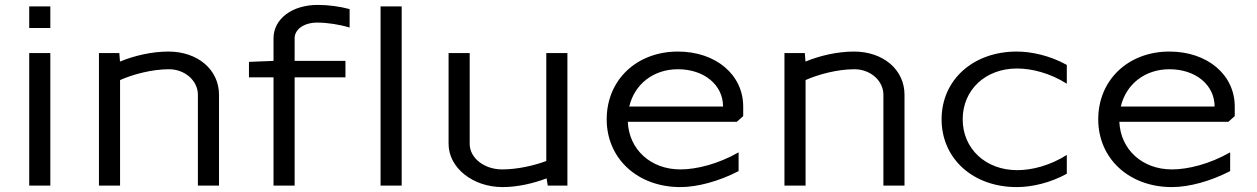

<svg xmlns="http://www.w3.org/2000/svg" viewBox="-20 -756 5118 782"><path d="M99 -642H185V-730H99ZM99 0H185V-540H99Z M383 0H469V-429.9C520.7 -453.1 599.1 -474 668 -474C733.1 -474 786 -427.4 786 -370V0H872V-370C872 -472.1 785.5 -546 666 -546C598.5 -546 526.6 -529.2 468.7 -505.2L466 -540H383Z M1094 0H1180V-441H1387V-508H1180V-600C1180 -637.1 1218.6 -664 1272 -664C1314 -664 1363 -656 1404 -644V-719C1363 -730 1316 -736 1274 -736C1169.6 -736 1094 -678.9 1094 -600V-508L994 -504V-441H1094Z M1530 0H1616V-730H1530Z M1807 -170C1807 -72.8 1905.6 6 2027 6C2087.6 6 2151.8 -8.9 2206.2 -29.5L2211 0H2291V-540H2205V-100.3C2154.2 -81.1 2086 -66 2025 -66C1952.1 -66 1893 -112.6 1893 -170V-540H1807Z M2451 -270C2451 -109.9 2577 6 2751 6C2820.8 6 2907.7 -17.5 2988.3 -59.1V-135.5C2904.7 -88 2817.3 -66 2751 -66C2630.4 -66 2541.9 -146.9 2537 -260H2981L3007 -283V-322C3007 -451.9 2895.3 -546 2741 -546C2572.8 -546 2451 -430.1 2451 -270ZM2542.9 -322C2564.1 -412.6 2640.8 -474 2741 -474C2847.7 -474 2925 -410.2 2925 -322Z M3175 0H3261V-429.9C3312.7 -453.1 3391.1 -474 3460 -474C3525.1 -474 3578 -427.4 3578 -370V0H3664V-370C3664 -472.1 3577.5 -546 3458 -546C3390.5 -546 3318.6 -529.2 3260.7 -505.2L3258 -540H3175Z M3815 -270C3815 -109.9 3942.9 6 4121 6C4183.6 6 4258.1 -11.4 4325 -48.4V-124.9C4255.9 -81.2 4182.7 -63 4123 -63C3994.8 -63 3901 -149.9 3901 -270C3901 -390.1 3993.8 -477 4122 -477C4181.7 -477 4255.9 -458.8 4325 -415.1V-491.6C4258.1 -528.6 4183.6 -546 4121 -546C3942.9 -546 3815 -430.1 3815 -270Z M4453 -270C4453 -109.9 4579 6 4753 6C4822.8 6 4909.7 -17.5 4990.3 -59.1V-135.5C4906.7 -88 4819.3 -66 4753 -66C4632.4 -66 4543.9 -146.9 4539 -260H4983L5009 -283V-322C5009 -451.9 4897.3 -546 4743 -546C4574.8 -546 4453 -430.1 4453 -270ZM4544.9 -322C4566.1 -412.6 4642.8 -474 4743 -474C4849.7 -474 4927 -410.2 4927 -322Z"/></svg>

Font: Resamitz
Style: Bold
Weight: 700
Designer: gluk
Foundry: gluk
Version: Version 0.047